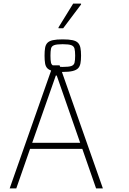

<svg xmlns="http://www.w3.org/2000/svg" viewBox="-20 -1053 723 1073"><path d="M34 0 276 -688H313L555 0H517L440 -221H148L71 0ZM160 -255H428L297 -631H292ZM330 -651Q296 -651 275.5 -656Q255 -661 245 -671Q235 -681 232 -698.5Q229 -716 229 -742Q229 -768 232 -785.5Q235 -803 245 -813.5Q255 -824 275.5 -828.5Q296 -833 330 -833Q365 -833 385.5 -828.5Q406 -824 416 -813.5Q426 -803 429.5 -785.5Q433 -768 433 -742Q433 -716 429.5 -698.5Q426 -681 416 -671Q406 -661 385.5 -656Q365 -651 330 -651ZM330 -679Q364 -679 378.5 -684Q393 -689 396.5 -702.5Q400 -716 400 -742Q400 -767 396.5 -781Q393 -795 378.5 -800.5Q364 -806 330 -806Q297 -806 282.5 -800.5Q268 -795 265 -781Q262 -767 262 -742Q262 -716 265 -702.5Q268 -689 282.5 -684Q297 -679 330 -679ZM307 -895V-900L389 -1033H433V-1028L333 -895Z"/></svg>

Font: Saira SemiCondensed Thin
Style: Regular
Weight: 250
Width: 4
Designer: Hector Gatti with collaboration of the Omnibus-Type team
Foundry: Omnibus-Type
Version: Version 1.101